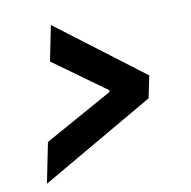

<svg xmlns="http://www.w3.org/2000/svg" viewBox="-71 -674 742 745"><g transform="rotate(-10 300.0 -301.0)"><path d="M55 1 87 -158 355 -307 357 -314 149 -464 177 -603 519 -344 501 -257Z"/></g></svg>

Font: IBM Plex Sans Var
Style: Italic
Weight: 400
Italic angle: -11.31°
Designer: Mike Abbink, Paul van der Laan, Pieter van Rosmalen
Foundry: Bold Monday
Version: Version 1.001